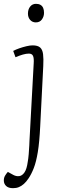

<svg xmlns="http://www.w3.org/2000/svg" viewBox="-40 -754 339 1003"><path d="M170 -94Q166 -11 157.5 40.5Q149 92 136.5 124Q124 156 109 178Q97 196 84.5 207Q72 218 58.5 223.5Q45 229 28 229Q4 229 -8 217.5Q-20 206 -20 189Q-20 175 -14 164.5Q-8 154 1 144L30 160Q45 168 60.5 166Q76 164 88 146.5Q100 129 105 91Q108 75 110 51Q112 27 113 6Q114 -15 114 -18L136 -422Q138 -450 132.5 -462Q127 -474 111 -474Q97 -474 79.5 -469Q62 -464 41 -455L29 -488Q42 -495 60.5 -501.5Q79 -508 98 -512.5Q117 -517 130 -517Q157 -517 169.5 -506Q182 -495 185 -471Q188 -447 186 -409ZM106 -683Q106 -705 117.5 -719.5Q129 -734 148 -734Q162 -734 171.5 -728.5Q181 -723 185.5 -712.5Q190 -702 190 -687Q190 -668 179 -652.5Q168 -637 147 -637Q129 -637 117.5 -650Q106 -663 106 -683Z"/></svg>

Font: Literata ExtraLight
Style: Italic
Weight: 250
Italic angle: -2°
Designer: Latin by Veronika Burian and Jose Scaglione. Greek by Irene Vlachou. Cyrillic by Vera Evstafieva
Foundry: TypeTogether
Version: Version 3.002